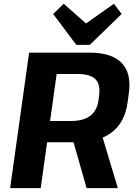

<svg xmlns="http://www.w3.org/2000/svg" viewBox="-20 -972 702 992"><path d="M130.4 -700H442.5Q556.9 -700 608.4 -647.2Q659.8 -594.3 645.8 -491.2L638.8 -440.3Q624.8 -340.3 558 -288.7Q491.3 -237.1 377.4 -237.1H216L231.8 -346.8H345.3Q410.7 -346.8 446.2 -373.6Q481.7 -400.3 489.1 -455.3L492 -478.4Q499.9 -536.3 472.7 -563Q445.4 -589.8 379.5 -589.8H237.4L278.1 -628.2L190.3 0H32.4ZM350.7 -269H508L588.9 0H427.5ZM608.6 -899.8 444.2 -740.3H374.4L254.6 -899.8L309.2 -952.5L463.6 -816.2H375.2L568.6 -952.5Z"/></svg>

Font: Pathway Extreme 8pt Thin
Style: Italic
Weight: 100
Italic angle: -8°
Designer: Eduardo Rodriguez Tunni
Foundry: Eduardo Rodriguez Tunni
Version: Version 1.000